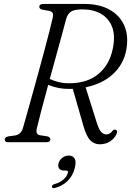

<svg xmlns="http://www.w3.org/2000/svg" viewBox="-20 -720 664 972"><path d="M570 -42Q560 -19 537.5 -4.2Q515 10.5 484.5 10.5Q457.5 10.5 437.5 -9.2Q417.5 -29 402 -83.5L348.5 -270Q342.5 -270 336 -270Q303 -269.5 275 -275Q247 -280.5 224 -290.5Q204.5 -219.5 188.8 -159.2Q173 -99 166.5 -70Q159 -40 181.5 -35.5L218.5 -30Q235 -25.5 235 -15Q235 0 214.5 0H20Q4 0 4 -13.5Q4 -26.5 24.5 -30L55 -34Q85.5 -38.5 95.5 -70Q102.5 -93 114.5 -136.5Q126.5 -180 142 -235.2Q157.5 -290.5 173.8 -350Q190 -409.5 204.8 -464.8Q219.5 -520 230.8 -563.8Q242 -607.5 247 -631Q250.5 -646.5 246.5 -654.2Q242.5 -662 228.5 -665L194.5 -671Q179 -674.5 179 -685.5Q179 -700 199 -700H409Q482 -700 534 -671.5Q586 -643 609.2 -590.5Q632.5 -538 619 -466Q605.5 -394 551.5 -344.5Q497.5 -295 413.5 -278L467.5 -106.5Q480 -65.5 491.8 -52.5Q503.5 -39.5 518 -39.5Q537 -39.5 549.5 -57.5Q557 -67 566 -63Q577.5 -58 570 -42ZM315.5 -626Q309 -601 295.8 -552.5Q282.5 -504 265.8 -443.2Q249 -382.5 232 -320.5Q251 -311 275.8 -304.8Q300.5 -298.5 330 -298.5Q422.5 -298.5 478.8 -346Q535 -393.5 551 -473.5Q564.5 -538 548 -582.2Q531.5 -626.5 492.2 -649.5Q453 -672.5 397.5 -672.5Q357 -672.5 340 -661.5Q323 -650.5 315.5 -626ZM304.5 143.5Q286.5 143.5 279.2 132.8Q272 122 276.5 106.5Q281 89.5 295.8 78.5Q310.5 67.5 328 67.5Q348.5 67.5 357.8 82.8Q367 98 358.5 131Q348.5 170.5 322 196.2Q295.5 222 258.5 231.5Q244 235 243 225.5Q243 215 256 212Q284 204.5 301.8 188.2Q319.5 172 323.5 155Q326.5 143.5 315.5 143.5Z"/></svg>

Font: Fraunces 72pt S050 Light
Style: Italic
Weight: 300
Italic angle: -16°
Version: Version 1.000; ttfautohint (v1.8.3)